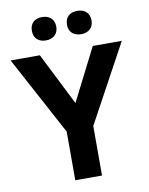

<svg xmlns="http://www.w3.org/2000/svg" viewBox="-98 -990 821 1061"><g transform="rotate(-10 312.0 -460.0)"><path d="M144 -854C144 -810 174 -789 212 -789C249 -789 281 -810 281 -854C281 -900 249 -920 212 -920C174 -920 144 -900 144 -854ZM341 -854C341 -810 371 -789 410 -789C447 -789 479 -810 479 -854C479 -900 447 -920 410 -920C371 -920 341 -900 341 -854ZM312 -420 164 -714H0L237 -273V0H387V-278L624 -714H461Z"/></g></svg>

Font: Noto Sans Gujarati
Style: Bold
Weight: 700
Designer: Jelle Bosma - Monotype Design Team, Universal Thirst
Foundry: Monotype Imaging Inc.
Version: Version 2.106